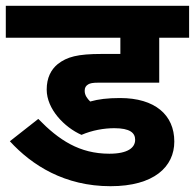

<svg xmlns="http://www.w3.org/2000/svg" viewBox="-20 -642 672 662"><path d="M374 -200C428 -200 446 -184 446 -160C446 -133 421 -112 357 -112C254 -112 183 -159 112 -232L14 -155C90 -72 203 0 361 0C511 0 581 -67 581 -154C581 -246 514 -304 394 -304C351 -304 319 -300 291 -292C280 -303 272 -314 272 -329C272 -340 276 -346 284 -351C291 -355 299 -357 321 -357H529V-512H632V-622H0V-512H395V-456H331C247 -456 211 -446 179 -421C156 -402 141 -374 141 -333C141 -266 202 -203 261 -177C298 -193 339 -200 374 -200Z"/></svg>

Font: Noto Sans
Style: Bold Italic
Weight: 700
Italic angle: -12°
Designer: Monotype Design Team
Foundry: Monotype Imaging Inc.
Version: Version 2.013